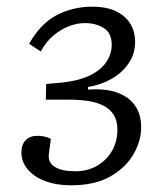

<svg xmlns="http://www.w3.org/2000/svg" viewBox="-20 -540 483 574"><path d="M192 14Q149 14 115.5 1.5Q82 -11 63 -33.5Q44 -56 44 -84Q44 -108 57 -121Q70 -134 91 -134Q102 -134 112 -132Q122 -130 132 -125L126 -79Q123 -54 144 -41Q165 -28 205 -28Q243 -28 272 -45.5Q301 -63 316 -91Q331 -119 331 -152Q331 -179 320 -196.5Q309 -214 289.5 -224Q270 -234 244 -238Q218 -242 189 -242H117L118 -289L164 -293Q213 -298 246.5 -313.5Q280 -329 297 -353.5Q314 -378 314 -406Q314 -441 290.5 -456Q267 -471 234 -471Q211 -471 187 -462Q163 -453 140.5 -434.5Q118 -416 102 -386L67 -409Q84 -439 104.5 -460.5Q125 -482 149 -494.5Q173 -507 199.5 -513.5Q226 -520 255 -520Q300 -520 328.5 -505.5Q357 -491 370.5 -467.5Q384 -444 384 -415Q384 -379 364.5 -350.5Q345 -322 313 -304Q281 -286 243 -280V-272Q296 -276 331 -263Q366 -250 384 -224Q402 -198 402 -160Q402 -118 378.5 -78Q355 -38 309 -12Q263 14 192 14Z"/></svg>

Font: Literata 18pt Light
Style: Italic
Weight: 300
Italic angle: -2°
Designer: Latin by Veronika Burian and Jose Scaglione. Greek by Irene Vlachou. Cyrillic by Vera Evstafieva
Foundry: TypeTogether
Version: Version 3.103;gftools[0.9.29]